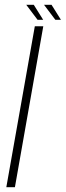

<svg xmlns="http://www.w3.org/2000/svg" viewBox="-20 -785 276 805"><path d="M6.5 0 126 -675H161.5L42.5 0ZM212 -702 164.5 -765H196L235.5 -702ZM137.5 -702 90 -765H121.5L161 -702Z"/></svg>

Font: Anybody ExtraLight
Style: Italic
Weight: 200
Italic angle: -10°
Designer: Tyler Finck
Foundry: Etcetera Type Company
Version: Version 1.010; ttfautohint (v1.8.3) -l 8 -r 50 -G 200 -x 14 